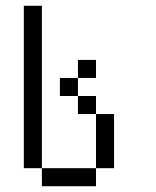

<svg xmlns="http://www.w3.org/2000/svg" viewBox="-20 -645 540 665"><path d="M312.5 -375V-437.5H250V-375H187.5V-312.5H250V-250H312.5V-62.5H125V0H312.5V-62.5H375V-250H312.5V-312.5H250V-375ZM125 -62.5V-625H62.5V-62.5Z"/></svg>

Font: UnifontExMono
Style: Regular
Weight: 500
Version: Version 15.0.06